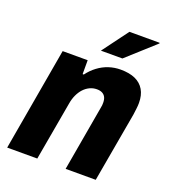

<svg xmlns="http://www.w3.org/2000/svg" viewBox="-133 -824 825 923"><g transform="rotate(20 280.0 -362.0)"><path d="M9 0 101 -527H229V-456H235Q254 -482 279.5 -501Q305 -520 334 -529.5Q363 -539 394 -539Q439 -539 469 -525.5Q499 -512 515 -485Q531 -458 531 -418Q531 -404 529 -388.5Q527 -373 525 -357L462 0H308L366 -332Q368 -340 368.5 -347Q369 -354 369 -360Q369 -377 363.5 -388Q358 -399 347 -405Q336 -411 319 -411Q300 -411 283 -403Q266 -395 252.5 -380.5Q239 -366 229.5 -345.5Q220 -325 216 -300L163 0ZM273 -592 371 -724H525L526 -721L383 -592Z"/></g></svg>

Font: Archivo SemiCondensed ExtraBold
Style: Italic
Weight: 800
Width: 4
Italic angle: -10°
Designer: Hector Gatti
Foundry: Omnibus-Type
Version: Version 2.001